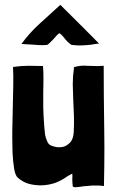

<svg xmlns="http://www.w3.org/2000/svg" viewBox="-20 -777 490 800"><path d="M144.5 -677.7Q102.5 -639.6 69.3 -593.8Q101.6 -591.8 119.1 -590.8Q136.7 -589.8 146.5 -588.9Q156.2 -588.9 161.1 -588.9Q167 -588.9 175.8 -589.8Q179.7 -590.8 186.5 -597.7Q194.3 -605.5 202.1 -613.3Q210 -622.1 216.8 -629.9Q223.6 -636.7 227.5 -638.7Q233.4 -635.7 240.2 -627.9Q247.1 -620.1 253.9 -611.3Q261.7 -602.5 268.6 -596.7Q276.4 -589.8 279.3 -589.8Q302.7 -586.9 323.2 -587.9Q343.8 -588.9 359.4 -590.8Q375 -592.8 383.8 -594.7Q392.6 -595.7 393.6 -594.7Q339.8 -649.4 231.4 -756.8Q186.5 -715.8 144.5 -677.7ZM281.2 -29.3Q281.2 -17.6 283.2 -1Q283.2 2 291 2.9Q293.9 2.9 296.9 2.9Q302.7 2.9 308.6 2Q319.3 1 329.1 -1Q338.9 -2 342.8 -2Q355.5 -2.9 363.3 -3.9Q371.1 -3.9 377.9 -3.9Q384.8 -3.9 392.6 -3.9Q401.4 -2.9 413.1 -2Q415 -83 415 -161.1Q415 -210 414.1 -256.8Q412.1 -379.9 412.1 -502.9Q387.7 -501 372.1 -502Q356.4 -502.9 342.8 -502.9Q330.1 -503.9 317.4 -502.9Q304.7 -502 288.1 -497.1Q288.1 -496.1 288.1 -493.2Q283.2 -460 283.2 -426.8Q284.2 -393.6 285.2 -360.4Q287.1 -327.1 288.1 -293Q289.1 -258.8 287.1 -224.6Q285.2 -198.2 273.4 -184.6Q260.7 -170.9 246.1 -166Q231.4 -162.1 215.8 -164.1Q200.2 -167 192.4 -170.9Q191.4 -171.9 190.4 -171.9Q189.5 -171.9 188.5 -172.9Q179.7 -178.7 175.8 -190.4Q170.9 -201.2 168 -214.8Q166 -228.5 165 -243.2Q164.1 -257.8 163.1 -269.5Q161.1 -296.9 160.2 -328.1Q160.2 -359.4 160.2 -389.6Q161.1 -420.9 161.1 -450.2Q161.1 -478.5 159.2 -502Q124 -502 96.7 -502.9Q69.3 -502.9 34.2 -498Q36.1 -463.9 35.2 -418.9Q34.2 -374 33.2 -325.2Q32.2 -277.3 31.2 -229.5Q31.2 -213.9 31.2 -198.2Q31.2 -168.9 32.2 -141.6Q34.2 -101.6 39.1 -73.2Q43.9 -44.9 54.7 -36.1Q76.2 -17.6 101.6 -10.7Q127.9 -3.9 155.3 -4.9Q182.6 -5.9 209 -14.6Q235.4 -24.4 255.9 -39.1Q260.7 -43 268.6 -46.9Q276.4 -50.8 281.2 -53.7Q282.2 -40 281.2 -29.3Z"/></svg>

Font: Londrina Solid
Style: NNS
Weight: 400
Designer: Marcelo Magalhaes
Version: Version 1.002